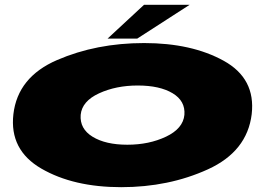

<svg xmlns="http://www.w3.org/2000/svg" viewBox="-20 -772 1122 796"><path d="M482.5 4Q679.5 4 842 -70Q1004.5 -144 1023.5 -298.5Q1040.5 -446.5 907.5 -520Q774.5 -593.5 577.5 -593.5Q379.5 -593.5 216.5 -523Q53.5 -452.5 35.5 -298.5Q18.5 -150 151.5 -73Q284.5 4 482.5 4ZM508 -172Q418 -172 364 -205Q310 -238 314.5 -296Q320 -352.5 390.5 -385Q461 -417.5 551 -417.5Q642 -417.5 695.5 -385.5Q749 -353.5 744.5 -296Q739 -239 668.5 -205.5Q598 -172 508 -172ZM426 -612H549L766 -752H577Z"/></svg>

Font: Anybody ExtraExpanded Black
Style: Italic
Weight: 900
Width: 8
Italic angle: -10°
Version: Version 1.113;gftools[0.9.25]